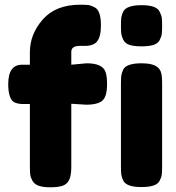

<svg xmlns="http://www.w3.org/2000/svg" viewBox="-20 -795 749 816"><path d="M348 -526Q417 -526 429 -488Q435 -469 435 -438Q435 -407 428.5 -388.5Q422 -370 408 -362Q387 -350 347 -350L283 -354V-86Q283 -48 273.5 -29.5Q264 -11 244.5 -5Q225 1 194 1Q163 1 144.5 -5.5Q126 -12 118 -26.5Q110 -41 108.5 -53Q107 -65 107 -88V-353H71Q45 -355 34 -365Q15 -384 15 -438Q15 -520 74 -520H107V-573Q107 -650 162 -712.5Q217 -775 321 -775Q344 -775 355.5 -773.5Q367 -772 382 -764Q409 -751 409 -687Q409 -639 392 -618Q378 -602 348 -600Q339 -600 320 -600Q283 -600 283 -575V-520ZM494 -439Q494 -462 495.5 -473.5Q497 -485 504 -500Q518 -526 582 -526Q630 -526 650 -509Q667 -495 668 -466Q669 -456 669 -437V-87Q669 -64 667.5 -52.5Q666 -41 658 -26Q645 0 581 0Q518 0 504 -27Q497 -42 495.5 -53Q494 -64 494 -88ZM504 -746Q518 -773 582 -773Q645 -773 658 -746Q666 -731 667.5 -719.5Q669 -708 669 -685Q669 -662 667.5 -650.5Q666 -639 658.5 -624.5Q651 -610 632 -604Q613 -598 581.5 -598Q550 -598 531 -604Q512 -610 504.5 -625Q497 -640 495.5 -651.5Q494 -663 494 -686Q494 -709 495.5 -720.5Q497 -732 504 -746Z"/></svg>

Font: Fredoka One
Style: Regular
Weight: 400
Version: Version 1.001;April 7, 2020;FontCreator 12.0.0.2522 64-bit